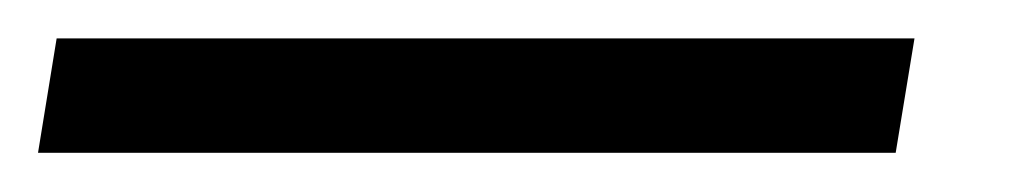

<svg xmlns="http://www.w3.org/2000/svg" viewBox="-72 -20 539 100"><path d="M404.3 0 394.5 59.6H-52.2L-42.5 0Z"/></svg>

Font: Inter Display Light
Style: Italic
Weight: 300
Italic angle: -9.39999°
Designer: Rasmus Andersson
Foundry: rsms
Version: Version 4.000;git-a52131595